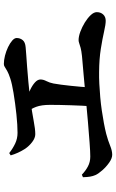

<svg xmlns="http://www.w3.org/2000/svg" viewBox="186 -886 627 1040"><g transform="rotate(-90 500.0 -365.5)"><path d="M764.6 -540.6Q748.1 -539 720.9 -537.1Q693.7 -535.1 657.7 -532.6Q621.7 -530 577.1 -525.8Q532.4 -521.7 481.6 -515.1Q410.7 -505.9 366 -497.1Q321.3 -488.4 293.5 -488.4Q273.2 -488.4 251.3 -505Q229.5 -521.6 214.7 -543.3Q202.5 -562.3 193.4 -582.3Q184.3 -602.3 178.9 -621.6L191.4 -629.5Q216.6 -609.7 243.4 -597.1Q270.3 -584.5 301 -584.5Q342.3 -584.5 400.9 -590.6Q459.6 -596.8 517.5 -606.3Q566.3 -614.3 594.2 -623.4Q622 -632.5 636.1 -640.5Q650.2 -648.4 657.6 -653.5Q664.9 -658.6 673.7 -658.6Q694.9 -658.6 719.1 -652.5Q743.3 -646.3 765 -636Q786.7 -625.6 800.6 -613.4Q814.6 -601.2 814.6 -589.1Q814.6 -570.6 803.3 -556.7Q792.1 -542.8 764.6 -540.6ZM421 -550.3Q447.7 -545.8 477.3 -537.1Q506.9 -528.4 532.6 -516.5Q558.2 -504.6 574.1 -490.1Q590 -475.7 590 -460.1Q590 -445.2 581.2 -428.2Q572.4 -411.2 568.2 -389.9Q564.8 -371.2 561.7 -347.5Q558.6 -323.8 555.8 -297.2Q553.1 -270.7 550.5 -242.3Q547.9 -213.9 546.2 -185.4L444.7 -181.8Q446.7 -206.8 448 -236.4Q449.3 -266.1 450.4 -296.8Q451.5 -327.5 452 -356.5Q452.5 -385.5 452.5 -408.8Q452.5 -454.6 441.8 -483.5Q431.2 -512.5 411.1 -536.2ZM60.6 -230.2 74.3 -236.1Q95.6 -215.6 119.3 -203.1Q142.9 -190.5 172.3 -190.5Q197.9 -190.5 247.5 -194.2Q297.2 -197.8 360.2 -203.2Q423.3 -208.6 489.3 -214.9Q555.3 -221.2 615.2 -226.5Q675.1 -231.9 716.6 -235.4Q745.1 -238.5 761 -242.7Q776.8 -246.9 786 -250.4Q795.2 -253.8 803.1 -253.8Q823 -253.8 848.6 -244.4Q874.3 -234.9 898.6 -220Q922.9 -205 938.8 -188Q954.7 -170.9 954.7 -155.2Q954.7 -134.3 942.1 -120.6Q929.5 -106.9 907.6 -106.9Q888.1 -106.9 849.6 -115.7Q811 -124.6 755.9 -133.4Q700.8 -142.2 631.5 -142.7Q601.4 -143.3 566.2 -141.5Q530.9 -139.8 494.2 -136.5Q457.5 -133.3 421.7 -128Q385.8 -122.7 353.5 -116.7Q321.1 -110.6 295.4 -104.1Q259.5 -94.5 231.7 -83.1Q203.9 -71.7 182.5 -71.7Q163 -71.7 139.9 -87.9Q116.8 -104.1 97.9 -125.6Q78.9 -147.2 72.2 -162.7Q66.4 -176.1 63.8 -191.3Q61.2 -206.4 60.6 -230.2Z"/></g></svg>

Font: Noto Serif HK
Style: Regular
Weight: 200
Designer: Ryoko NISHIZUKA 西塚涼子 (kana & ideographs); Frank Grießhammer (Latin, Greek & Cyrillic); Wenlong ZHANG 张文龙 (bopomofo); San
Foundry: Adobe
Version: Version 2.001;hotconv 1.1.0;makeotfexe 2.6.0